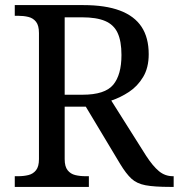

<svg xmlns="http://www.w3.org/2000/svg" viewBox="-20 -734 702 754"><path d="M38 0V-42H51Q73 -42 91.5 -46.5Q110 -51 121.5 -65.5Q133 -80 133 -109V-604Q133 -634 121.5 -648.5Q110 -663 91.5 -667.5Q73 -672 51 -672H38V-714H307Q394 -714 451 -692.5Q508 -671 536 -628.5Q564 -586 564 -521Q564 -468 542 -431.5Q520 -395 486.5 -373Q453 -351 417 -339L554 -122Q580 -82 604 -62Q628 -42 659 -42H662V0H648Q586 0 551.5 -6.5Q517 -13 496 -32.5Q475 -52 452 -90L317 -315H234V-109Q234 -80 245.5 -65.5Q257 -51 275.5 -46.5Q294 -42 316 -42H329V0ZM304 -362Q392 -362 424.5 -401Q457 -440 457 -518Q457 -572 442 -604.5Q427 -637 393 -651.5Q359 -666 302 -666H234V-362Z"/></svg>

Font: Noto Serif Myanmar
Style: Regular
Weight: 400
Designer: Ben Mitchell and the Monotype Design Team
Foundry: Monotype Imaging Inc.
Version: Version 2.106